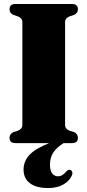

<svg xmlns="http://www.w3.org/2000/svg" viewBox="-20 -720 440 966"><path d="M307.5 -91Q307.5 -71 331 -62L352.5 -55.5Q372 -46 372 -26.5Q372 0 342 0H300Q265 22 248.2 47.2Q231.5 72.5 231.5 108Q231.5 139 243 153Q254.5 167 271.5 167Q284 167 294.5 160.2Q305 153.5 313.5 143Q324 131.5 334 135Q340 137 343.2 144.8Q346.5 152.5 340.5 165Q329 191 298.2 208.5Q267.5 226 222.5 226Q162.5 226 130.5 201.8Q98.5 177.5 98.5 133Q98.5 92.5 127.2 60.5Q156 28.5 227 0H58Q28 0 28 -26.5Q28 -46 47.5 -55.5L69 -62Q92.5 -71 92.5 -91V-609Q92.5 -629 69 -638L47.5 -645Q28 -654 28 -673.5Q28 -700 58 -700H342Q372 -700 372 -673.5Q372 -654 352.5 -645L331 -638Q307.5 -629 307.5 -609Z"/></svg>

Font: Fraunces 144pt Soft Black
Style: Regular
Weight: 900
Version: Version 1.000;[b76b70a41]